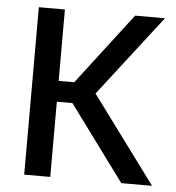

<svg xmlns="http://www.w3.org/2000/svg" viewBox="-48 -684 671 730"><g transform="rotate(5 287.0 -319.5)"><path d="M441.5 0 230 -287H163.5V-366.5H230L438.5 -639H552.5L305.5 -319.5L305 -343.5L559 0ZM71 0V-639H170.5V0Z"/></g></svg>

Font: Anek Latin Medium Medium
Style: Regular
Weight: 500
Version: Version 1.003